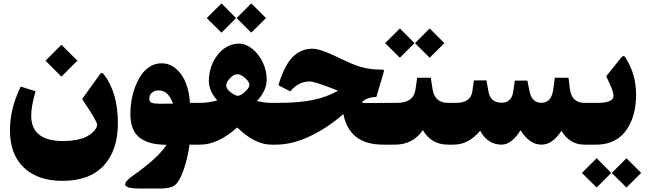

<svg xmlns="http://www.w3.org/2000/svg" viewBox="-20 -837 3762 1111"><path d="M335.9 -577.6 427.2 -486.3Q427.7 -485.8 427.2 -485.4L335.9 -394Q335.4 -393.6 335 -394L243.7 -485.4Q243.2 -485.8 243.7 -486.3L335 -577.6Q335.4 -578.1 335.9 -577.6ZM341.3 209.5Q198.7 209.5 118.2 132.8Q37.6 56.2 37.6 -82.5Q37.6 -208 99.6 -335.9L186 -309.1Q160.6 -223.1 160.6 -168Q160.6 -21 344.2 -21Q388.2 -21 424.1 -28.3Q460 -35.6 481.2 -46.6Q502.4 -57.6 516.8 -71.3Q531.2 -85 536.6 -96.2Q542 -107.4 542 -116.2Q542 -135.7 455.1 -263.7L558.6 -407.7Q568.4 -421.9 579.6 -408.7Q662.1 -302.2 662.1 -124.5Q662.1 32.7 580.3 121.1Q498.5 209.5 341.3 209.5Z M905.8 -236.8Q951.7 -236.8 981.4 -237.3Q967.8 -273.4 948.5 -293.5Q929.2 -313.5 896 -314Q874 -313.5 858.9 -300.3Q843.8 -287.1 843.8 -264.6Q843.8 -247.1 859.1 -241.9Q874.5 -236.8 905.8 -236.8ZM752.9 176.8Q891.6 79.6 944.3 1Q893.1 0.5 855.7 -8.8Q818.4 -18.1 790.3 -38.6Q762.2 -59.1 748.3 -94.2Q734.4 -129.4 734.4 -179.2Q734.4 -217.8 741.2 -257.6Q748 -297.4 762.7 -335.7Q777.3 -374 798.1 -404.1Q818.8 -434.1 848.9 -452.4Q878.9 -470.7 914.1 -470.7Q961.9 -470.7 999 -438.7Q1036.1 -406.7 1055.9 -355.7Q1075.7 -304.7 1079.1 -241.7H1122.6Q1134.8 -241.7 1134.8 -147.9V-83.5Q1134.8 0 1122.6 0H1076.2Q1068.4 68.8 1043.9 141.4Q1019.5 213.9 990.2 235.8Q966.3 253.9 908.2 253.9H789.1Q748 253.9 727.1 248.3Q706.1 242.7 704.8 231.9Q703.6 221.2 715.6 207.8Q727.5 194.3 752.9 176.8Z M1434.6 -816.9 1518.6 -732.9Q1519 -732.4 1518.6 -731.9L1434.6 -648.4Q1434.1 -647.9 1433.6 -648.4L1349.6 -731.9Q1349.1 -732.4 1349.6 -732.9L1433.6 -816.9Q1434.1 -817.4 1434.6 -816.9ZM1262.2 -816.9 1345.7 -732.9Q1346.2 -732.4 1345.7 -731.9L1262.2 -648.4Q1261.7 -647.9 1261.2 -648.4L1176.8 -731.9Q1176.3 -732.4 1176.8 -732.9L1261.2 -816.9Q1261.7 -817.4 1262.2 -816.9ZM1117.7 -241.7H1138.2Q1183.6 -241.7 1237.3 -255.9Q1188.5 -310.5 1188.5 -369.6Q1188.5 -400.4 1196.3 -431.4Q1204.1 -462.4 1219.5 -489.7Q1234.9 -517.1 1255.9 -538.3Q1276.9 -559.6 1304.7 -572Q1332.5 -584.5 1363.3 -584.5Q1402.8 -584.5 1440.4 -554.2Q1478 -523.9 1500.7 -475.6Q1523.4 -427.2 1523.4 -377.4Q1523.4 -313 1466.8 -252.4Q1511.2 -241.7 1553.2 -241.7H1565.4Q1577.6 -241.7 1577.6 -147.9V-83.5Q1577.6 0 1565.4 0H1549.8Q1455.6 0 1352.1 -99.1Q1240.7 0 1138.7 0H1117.7Q1090.8 0 1090.8 -83.5V-147.9Q1090.8 -241.7 1117.7 -241.7ZM1356 -282.7Q1372.6 -282.7 1397.9 -306.2Q1423.3 -329.6 1423.3 -345.7Q1423.3 -363.8 1397.9 -385.7Q1372.6 -407.7 1353 -407.7Q1333.5 -407.7 1311.3 -384.8Q1289.1 -361.8 1289.1 -341.8Q1289.1 -321.8 1315.7 -302.2Q1342.3 -282.7 1356 -282.7Z M1659.7 -308.1 1590.8 -343.8Q1601.6 -378.9 1612.1 -405.5Q1622.6 -432.1 1639.6 -461.7Q1656.7 -491.2 1676.5 -510.5Q1696.3 -529.8 1724.9 -542.5Q1753.4 -555.2 1787.6 -555.2Q1834.5 -555.2 1941.4 -502.4Q2019.5 -463.9 2069.6 -449.2Q2119.6 -434.6 2178.2 -434.6Q2195.3 -434.6 2199.2 -432.6Q2203.1 -430.7 2201.2 -422.9L2157.7 -275.9Q2106.9 -275.4 2074.2 -247.1Q2075.7 -240.7 2097.7 -240.7L2227.1 -241.7Q2239.3 -241.7 2239.3 -147.9V-83.5Q2239.3 0 2227.1 0H2196.3Q2001.5 0 1966.8 -177.2Q1880.4 -100.6 1777.1 -50.3Q1673.8 0 1575.7 0H1560.5Q1533.7 0 1533.7 -83.5V-147.9Q1533.7 -241.7 1560.5 -241.7H1585.4Q1710 -241.7 1790 -258.3Q1870.1 -274.9 1936 -312Q1903.8 -325.7 1851.6 -344.2Q1790.5 -365.7 1772.9 -365.7Q1705.6 -365.7 1659.7 -308.1Z M2466.8 -671.9 2550.8 -587.9Q2551.3 -587.4 2550.8 -586.9L2466.8 -503.4Q2466.3 -502.9 2465.8 -503.4L2381.8 -586.9Q2381.3 -587.4 2381.8 -587.9L2465.8 -671.9Q2466.3 -672.4 2466.8 -671.9ZM2294.4 -671.9 2377.9 -587.9Q2378.4 -587.4 2377.9 -586.9L2294.4 -503.4Q2293.9 -502.9 2293.5 -503.4L2209 -586.9Q2208.5 -587.4 2209 -587.9L2293.5 -671.9Q2293.9 -672.4 2294.4 -671.9ZM2222.2 -241.7H2277.3Q2373.5 -241.7 2384.3 -319.8L2394 -387.2H2472.7L2482.9 -321.3Q2495.1 -241.7 2573.7 -241.7H2582.5Q2594.7 -241.7 2594.7 -147.9V-83.5Q2594.7 0 2582.5 0H2572.3Q2475.6 0 2427.2 -84Q2368.7 0 2266.1 0H2222.2Q2195.3 0 2195.3 -83.5V-147.9Q2195.3 -241.7 2222.2 -241.7Z M3112.8 0Q3043.9 0 2992.2 -83.5Q2940.4 0 2882.3 0Q2802.2 0 2758.3 -80.6Q2692.4 0 2604.5 0H2577.6Q2550.8 0 2550.8 -83.5V-147.9Q2550.8 -241.7 2577.6 -241.7H2617.7Q2703.1 -241.7 2712.9 -306.6L2722.2 -371.6H2794.9L2806.2 -308.1Q2817.4 -242.7 2882.3 -242.7Q2939.9 -242.7 2949.7 -306.2L2959 -370.6H3031.7L3043.9 -309.1Q3057.1 -242.2 3112.8 -242.2Q3171.4 -242.2 3181.6 -320.8L3190.4 -387.2H3269.5L3277.8 -321.8Q3288.1 -241.7 3362.3 -241.7H3376.5Q3388.7 -241.7 3388.7 -147.9V-83.5Q3388.7 0 3376.5 0H3361.8Q3276.4 0 3228.5 -80.1Q3177.7 0 3112.8 0Z M3605.5 79.1 3689.5 163.1Q3689.9 163.6 3689.5 164.1L3605.5 247.6Q3605 248 3604.5 247.6L3520.5 164.1Q3520 163.6 3520.5 163.1L3604.5 79.1Q3605 78.6 3605.5 79.1ZM3433.1 79.1 3516.6 163.1Q3517.1 163.6 3516.6 164.1L3433.1 247.6Q3432.6 248 3432.1 247.6L3347.7 164.1Q3347.2 163.6 3347.7 163.1L3432.1 79.1Q3432.6 78.6 3433.1 79.1ZM3660.6 -290Q3660.6 -242.2 3652.3 -199.7Q3644 -157.2 3625.7 -120.4Q3607.4 -83.5 3581.1 -56.9Q3554.7 -30.3 3516.4 -15.1Q3478 0 3431.2 0H3371.6Q3344.7 0 3344.7 -83.5V-147.9Q3344.7 -241.7 3371.6 -241.7H3445.8Q3480 -241.7 3504.9 -251.2Q3529.8 -260.7 3529.8 -280.8Q3529.8 -298.8 3519.5 -325.2Q3509.3 -351.6 3487.8 -396L3575.2 -504.4Q3588.4 -521 3599.1 -503.9Q3660.6 -408.7 3660.6 -290Z"/></svg>

Font: Sahel Black FD-WOL
Style: Black-FD-WOL
Weight: 900
Foundry: Saber Rastikerdar (saber.rastikerdar@gmail.com)
Version: Version 2.0.2